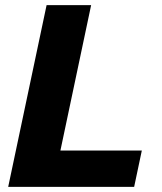

<svg xmlns="http://www.w3.org/2000/svg" viewBox="-20 -730 633 750"><path d="M12 0H504L534 -142H216L336 -710H162Z"/></svg>

Font: Geist ExtraBold
Style: Italic
Weight: 800
Italic angle: -12°
Designer: Basement.studio, Andrés Briganti, Mateo Zaragoza
Foundry: Basement.studio, Vercel, Andrés Briganti, Guido Ferreyra, Mateo Zaragoza
Version: Version 1.500